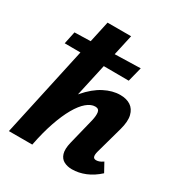

<svg xmlns="http://www.w3.org/2000/svg" viewBox="-170 -828 891 953"><g transform="rotate(30 275.5 -351.5)"><path d="M380 8Q354 8 334 -2.5Q314 -13 306.5 -37.5Q299 -62 309 -103L346 -253Q353 -283 350 -301.5Q347 -320 326 -320Q302 -320 277 -299Q252 -278 228.5 -237Q205 -196 184.5 -136.5Q164 -77 149 0H82Q107 -117 143.5 -199.5Q180 -282 224 -333Q268 -384 314.5 -408Q361 -432 405 -432Q441 -432 464.5 -416.5Q488 -401 496 -369Q504 -337 490 -286L447 -131Q442 -112 445 -101.5Q448 -91 462 -91Q470 -91 479 -94Q488 -97 501 -106L529 -55Q494 -23 456 -7.5Q418 8 380 8ZM15 0 170 -711H305L148 0ZM405 -514 37 -516 52 -587 426 -597Z"/></g></svg>

Font: Ysabeau Infant ExtraBold
Style: Italic
Weight: 800
Italic angle: -12°
Designer: Christian Thalmann (Catharsis Fonts)
Version: Version 2.001;gftools[0.9.30]; featfreeze: ss01,ss02,lnum